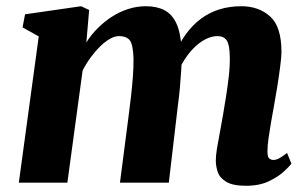

<svg xmlns="http://www.w3.org/2000/svg" viewBox="-20 -587 984 617"><path d="M266.5 -555 257.5 -450.5Q272.5 -475 293.8 -496.2Q315 -517.5 340 -533.5Q365 -549.5 392.5 -558.2Q420 -567 449 -567Q484 -567 508.5 -554.2Q533 -541.5 546.8 -511.8Q560.5 -482 563.5 -431.5Q564 -423.5 564 -414Q564 -404.5 563.2 -394.5Q562.5 -384.5 561.5 -374L540 -407Q555.5 -447 577 -476.8Q598.5 -506.5 625.8 -526.8Q653 -547 685.5 -557Q718 -567 755.5 -567Q811.5 -567 848 -534.2Q884.5 -501.5 884.5 -420Q884.5 -405 880.5 -374Q876.5 -343 871 -308.5Q865.5 -274 860.5 -247Q856 -222 851.2 -195Q846.5 -168 843 -143.2Q839.5 -118.5 839.5 -100.5Q839.5 -82.5 845.2 -77.8Q851 -73 858.5 -73Q867 -73 876.2 -77.8Q885.5 -82.5 902.5 -95.5L916.5 -61Q911 -53.5 893 -36.5Q875 -19.5 844.5 -4.8Q814 10 770.5 10Q728 10 707 -2.8Q686 -15.5 679.8 -34.2Q673.5 -53 673.5 -71.5Q673.5 -86 677.2 -109.8Q681 -133.5 686.5 -161.2Q692 -189 696.5 -216.5Q701 -243 706.2 -275.8Q711.5 -308.5 715.2 -341.5Q719 -374.5 718.5 -403Q718 -443.5 708.5 -457.2Q699 -471 679 -471Q660.5 -471 640.2 -460.8Q620 -450.5 600.8 -430.8Q581.5 -411 565.8 -383.5Q550 -356 540.5 -321.5L564 -410Q564 -387 562.2 -358.8Q560.5 -330.5 557.8 -301.5Q555 -272.5 551.5 -247L522.5 0H365.5L393.5 -216Q397 -243.5 400.8 -275.5Q404.5 -307.5 407 -339.8Q409.5 -372 409 -400Q407.5 -445.5 396.5 -458.2Q385.5 -471 362.5 -471Q349 -471 333.8 -462.5Q318.5 -454 302.5 -438.5Q286.5 -423 271.8 -403Q257 -383 245.5 -360.5L196.5 0H40.5L104.5 -470L52.5 -499L60.5 -541L240.5 -567Z"/></svg>

Font: Merriweather 20pt Black
Style: Italic
Weight: 900
Italic angle: -7.8°
Version: Version 2.101